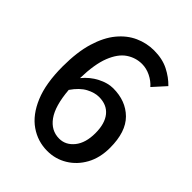

<svg xmlns="http://www.w3.org/2000/svg" viewBox="-215 -868 1000 1000"><g transform="rotate(45 285.0 -368.0)"><path d="M308.1 14.2Q237.3 14.2 179.4 -25.9Q121.6 -65.9 87.4 -147.5Q53.2 -229 53.2 -354Q53.2 -460 75.9 -535.2Q98.6 -610.4 137.7 -657.7Q176.8 -705.1 226.8 -727.5Q276.9 -750 331.1 -750Q392.6 -750 438 -727.1Q483.4 -704.1 515.1 -670.9L452.1 -601.1Q431.6 -625 400.4 -640.4Q369.1 -655.8 336.9 -655.8Q290 -655.8 250.7 -629.2Q211.4 -602.5 187 -541Q162.6 -479.5 160.2 -375Q192.4 -414.6 236.3 -437.3Q280.3 -460 319.8 -460Q413.1 -460 470.5 -403.1Q527.8 -346.2 527.8 -229Q527.8 -155.3 497.8 -100.8Q467.8 -46.4 417.7 -16.1Q367.7 14.2 308.1 14.2ZM162.1 -290Q170.9 -180.7 208.7 -127.9Q246.6 -75.2 306.2 -75.2Q354 -75.2 387 -116.2Q419.9 -157.2 419.9 -229Q419.9 -299.3 388.9 -337.6Q357.9 -376 299.8 -376Q267.6 -376 231.2 -356.7Q194.8 -337.4 162.1 -290Z"/></g></svg>

Font: Source Han Sans CN Medium
Style: Regular
Weight: 500
Designer: Ryoko NISHIZUKA  (kana, bopomofo & ideographs); Paul D. Hunt (Latin, Greek & Cyrillic); Sandoll Communications , Soo-you
Foundry: Adobe
Version: Version 2.004;hotconv 1.0.118;makeotfexe 2.5.65603